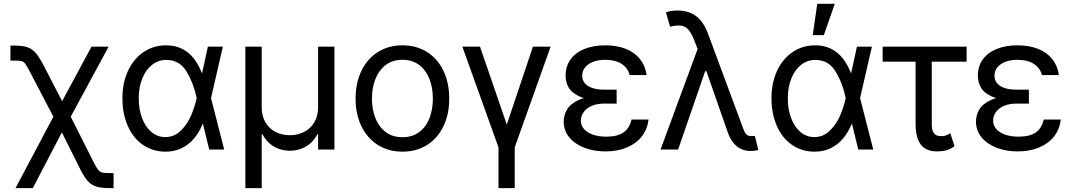

<svg xmlns="http://www.w3.org/2000/svg" viewBox="-20 -771 5526 990"><path d="M281.1 -218.2H319.8L465.5 70.4Q477.9 95 486.9 105.5Q495.9 116 507.8 118.8Q519.7 121.5 544.9 121.5H565.6V198.9H544.9Q503.1 198.9 478.4 191.6Q453.7 184.4 434.9 164.9Q416.1 145.4 396.4 106.4L299 -88.4L149.2 198.9H60.1ZM54.6 -458.6H33.8V-535.9H54.6Q95.6 -535.9 120 -528Q144.3 -520 162.8 -499.5Q181.3 -478.9 203 -437.2L300.4 -249.3L451.7 -530.4H540.1L330.8 -143.6H268.6L134 -401.2Q118.1 -431.3 110.2 -442.2Q102.2 -453 91.3 -455.8Q80.5 -458.6 54.6 -458.6Z M611.2 -265.2Q611.2 -343.9 640.2 -406.1Q669.2 -468.2 720.5 -502.8Q771.8 -537.3 837 -537.3Q883.3 -537.3 918.9 -519.3Q954.4 -501.4 979.3 -469.4Q1004.1 -437.5 1021.4 -393H1053.9L1067.7 -266.6L1136 0H1058.7L993.8 -266.6Q978.2 -341.5 942.2 -401.8Q906.1 -462 837.7 -462Q796.3 -462 764.2 -436.8Q732 -411.6 713.7 -366.5Q695.4 -321.5 695.4 -263.8Q695.4 -207.2 712.7 -161.6Q730 -116 760.9 -90.1Q791.8 -64.2 832.2 -64.2Q878.8 -64.2 912.5 -97.4Q946.1 -130.5 965.1 -175.1Q984.1 -219.6 993.8 -263.8L1051.8 -530.4H1129.1L1067.7 -263.8L1053.9 -133.3H1025.6Q1007.3 -89.1 980.5 -57Q953.7 -24.9 916.3 -6.7Q878.8 11.4 831.5 11Q765.9 10.4 715.8 -24.9Q665.7 -60.1 638.5 -122.6Q611.2 -185.1 611.2 -265.2Z M1245.2 -530.4H1329.4V-217.5Q1329.4 -175.1 1347.4 -142.4Q1365.3 -109.8 1398.3 -91.9Q1431.3 -73.9 1474.4 -73.9Q1517.6 -73.9 1550.9 -92.2Q1584.3 -110.5 1602.2 -143Q1620.2 -175.4 1620.2 -217.5V-530.4H1704.4V0H1620.2V-78.7H1616Q1602.2 -51.1 1580.5 -32.1Q1558.7 -13.1 1531.6 -3.5Q1504.5 6.2 1474.4 6.2Q1444.8 6.2 1417.8 -3.5Q1390.9 -13.1 1369.1 -32.3Q1347.4 -51.5 1333.6 -78.7H1329.4V198.9H1245.2Z M1813.5 -262.4Q1813.5 -344.3 1843.9 -406.6Q1874.3 -468.9 1929 -503.1Q1983.8 -537.3 2055.2 -537.3Q2126.7 -537.3 2181.5 -503.1Q2236.2 -468.9 2266.2 -406.6Q2296.3 -344.3 2296.3 -262.4Q2296.3 -181.3 2266.2 -119.3Q2236.2 -57.3 2181.5 -23.1Q2126.7 11 2055.2 11Q1983.8 11 1929 -23.1Q1874.3 -57.3 1843.9 -119.3Q1813.5 -181.3 1813.5 -262.4ZM2212 -262.4Q2212 -317.3 2194.8 -362.7Q2177.5 -408.1 2142.1 -435.4Q2106.7 -462.7 2055.2 -462.7Q2003.5 -462.7 1968.2 -435.4Q1933 -408.1 1915.4 -362.7Q1897.8 -317.3 1897.8 -262.4Q1897.8 -207.9 1915.4 -162.6Q1933 -117.4 1968.2 -90.5Q2003.5 -63.5 2055.2 -63.5Q2106.7 -63.5 2142.1 -90.5Q2177.5 -117.4 2194.8 -162.6Q2212 -207.9 2212 -262.4Z M2455.1 -530.4 2593.2 -128.5 2727.9 -530.4H2819.1L2634 -11V198.9H2550.4V-11L2364 -530.4Z M3159.5 -276.2V-236.9H3095.3Q3059.4 -236.9 3032.1 -225.5Q3004.8 -214.1 2990 -193.7Q2975.1 -173.3 2975.1 -148.5Q2975.1 -124.3 2991.4 -105.7Q3007.6 -87 3037.3 -76.7Q3067 -66.3 3106.4 -66.3Q3163.3 -66.3 3194.6 -87.9Q3225.8 -109.5 3236.2 -154.7H3323.9Q3318.4 -105 3289.7 -68Q3261 -31.1 3212.7 -10.7Q3164.4 9.7 3102.2 9.7Q3040.7 9.7 2991.7 -9.7Q2942.7 -29 2914.7 -63.7Q2886.7 -98.4 2886.7 -143.6Q2886.7 -177.1 2904 -206.7Q2921.3 -236.2 2965.5 -256.2Q3009.7 -276.2 3086.3 -276.2ZM2896.4 -381.2Q2896.4 -429.6 2922 -464.8Q2947.5 -500 2993.8 -518.6Q3040.1 -537.3 3100.8 -537.3Q3161.3 -537.3 3207 -519Q3252.8 -500.7 3280.2 -466.2Q3307.7 -431.6 3314.2 -384H3226.5Q3217.9 -420.2 3185.3 -441.5Q3152.6 -462.7 3100.8 -462.7Q3065.3 -462.7 3038.5 -452.3Q3011.7 -442 2996.9 -423.5Q2982 -405 2982 -381.2Q2982 -358.8 2994.8 -342.7Q3007.6 -326.7 3032.8 -317.7Q3058 -308.7 3095.3 -308.7H3159.5V-254.1H3086.3Q3011.4 -254.1 2969.4 -273.1Q2927.5 -292.1 2911.9 -319.9Q2896.4 -347.7 2896.4 -381.2Z M3732.7 -88.4 3607 -447.5 3580.8 -509 3560.1 -562.2Q3545.6 -599.1 3530 -617.2Q3514.5 -635.4 3492.2 -638.6Q3470 -641.9 3435.1 -633.3L3413.7 -707.2Q3421.6 -711 3438.2 -713.9Q3454.8 -716.9 3473.8 -716.9Q3512.1 -716.9 3542.3 -703.7Q3572.5 -690.6 3594.4 -663.7Q3616.4 -636.7 3631.2 -596L3811.5 -109.8Q3811.5 -109.1 3812.2 -108.4Q3816.6 -96 3821 -88.1Q3825.3 -80.1 3833 -74.6Q3840.8 -69.1 3852.9 -69.1Q3855.3 -69.1 3858.1 -69.4Q3860.8 -69.8 3864 -69.8Q3868.1 -70.1 3872.2 -70.4L3890.2 2.8Q3878.5 5.2 3869 6.4Q3859.5 7.6 3850.8 7.6Q3823.5 7.6 3800.9 -3.1Q3778.3 -13.8 3761 -35Q3743.8 -56.3 3732.7 -88.4ZM3593.2 -562.2 3628.5 -404H3616L3476.5 0H3386Z M3957.9 -265.2Q3957.9 -343.9 3986.9 -406.1Q4015.9 -468.2 4067.2 -502.8Q4118.4 -537.3 4183.7 -537.3Q4230 -537.3 4265.5 -519.3Q4301.1 -501.4 4326 -469.4Q4350.8 -437.5 4368.1 -393H4400.6L4414.4 -266.6L4482.7 0H4405.4L4340.5 -266.6Q4324.9 -341.5 4288.8 -401.8Q4252.8 -462 4184.4 -462Q4143 -462 4110.8 -436.8Q4078.7 -411.6 4060.4 -366.5Q4042.1 -321.5 4042.1 -263.8Q4042.1 -207.2 4059.4 -161.6Q4076.7 -116 4107.6 -90.1Q4138.5 -64.2 4178.9 -64.2Q4225.5 -64.2 4259.2 -97.4Q4292.8 -130.5 4311.8 -175.1Q4330.8 -219.6 4340.5 -263.8L4398.5 -530.4H4475.8L4414.4 -263.8L4400.6 -133.3H4372.2Q4353.9 -89.1 4327.2 -57Q4300.4 -24.9 4262.9 -6.7Q4225.5 11.4 4178.2 11Q4112.6 10.4 4062.5 -24.9Q4012.4 -60.1 3985.2 -122.6Q3957.9 -185.1 3957.9 -265.2ZM4194.1 -751.4H4284.5L4227.9 -589.8H4170.6Z M4964.1 -453H4531.1V-530.4H4964.1ZM4784.5 -530.4V-129.8Q4784.5 -102.2 4792.5 -89.1Q4800.4 -76 4810.9 -72.5Q4821.5 -69.1 4837 -69.1Q4848.4 -69.1 4859.8 -73.5Q4871.2 -78 4879.8 -84.3L4901.9 -17.3Q4879.8 -1.4 4858.9 4.1Q4838.1 9.7 4812.2 9.7Q4774.9 9.7 4750.3 -5.2Q4725.8 -20 4713.4 -51.6Q4701 -83.2 4701 -134V-530.4Z M5285.2 -276.2V-236.9H5221Q5185.1 -236.9 5157.8 -225.5Q5130.5 -214.1 5115.7 -193.7Q5100.8 -173.3 5100.8 -148.5Q5100.8 -124.3 5117.1 -105.7Q5133.3 -87 5163 -76.7Q5192.7 -66.3 5232 -66.3Q5289 -66.3 5320.3 -87.9Q5351.5 -109.5 5361.9 -154.7H5449.6Q5444.1 -105 5415.4 -68Q5386.7 -31.1 5338.4 -10.7Q5290.1 9.7 5227.9 9.7Q5166.4 9.7 5117.4 -9.7Q5068.4 -29 5040.4 -63.7Q5012.4 -98.4 5012.4 -143.6Q5012.4 -177.1 5029.7 -206.7Q5047 -236.2 5091.2 -256.2Q5135.4 -276.2 5212 -276.2ZM5022.1 -381.2Q5022.1 -429.6 5047.7 -464.8Q5073.2 -500 5119.5 -518.6Q5165.7 -537.3 5226.5 -537.3Q5286.9 -537.3 5332.7 -519Q5378.5 -500.7 5405.9 -466.2Q5433.4 -431.6 5439.9 -384H5352.2Q5343.6 -420.2 5310.9 -441.5Q5278.3 -462.7 5226.5 -462.7Q5191 -462.7 5164.2 -452.3Q5137.4 -442 5122.6 -423.5Q5107.7 -405 5107.7 -381.2Q5107.7 -358.8 5120.5 -342.7Q5133.3 -326.7 5158.5 -317.7Q5183.7 -308.7 5221 -308.7H5285.2V-254.1H5212Q5137.1 -254.1 5095.1 -273.1Q5053.2 -292.1 5037.6 -319.9Q5022.1 -347.7 5022.1 -381.2Z"/></svg>

Font: Pretendard Variable
Style: Regular
Weight: 400
Designer: Base glyphs from Inter by Rasmus Andersson; Hangul glyphs from Noto Sans CJK(Source Han Sans) by Jang Soo-young and Kang
Foundry: Kil Hyung-jin
Version: Version 1.100;FEAKit 1.0